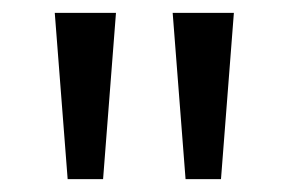

<svg xmlns="http://www.w3.org/2000/svg" viewBox="-20 -734 448 298"><path d="M160 -714 140 -456H85L65 -714ZM343 -714 323 -456H268L248 -714Z"/></svg>

Font: Noto Sans Siddham
Style: Regular
Weight: 400
Designer: Monotype Design Team
Foundry: Monotype Imaging Inc.
Version: Version 2.004; ttfautohint (v1.8.4.7-5d5b)